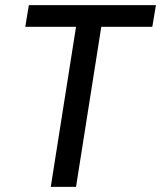

<svg xmlns="http://www.w3.org/2000/svg" viewBox="-20 -725 625 745"><path d="M177 0 275 -621H78L92 -705H585L571 -621H373L275 0Z"/></svg>

Font: Nunito Sans 10pt Condensed SemiBold
Style: Italic
Weight: 600
Width: 3
Italic angle: -9°
Designer: Vernon Adams
Foundry: Vernon Adams
Version: Version 3.101;gftools[0.9.27]